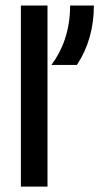

<svg xmlns="http://www.w3.org/2000/svg" viewBox="-20 -687 377 707"><path d="M56.9 0H154.9V-666.7H56.9ZM169.4 -447.9H263.2C304.2 -509.7 325.7 -583.3 325.7 -666.7H238.2C238.2 -573.6 209.7 -502.1 169.4 -447.9Z"/></svg>

Font: Afacad Medium
Style: Regular
Weight: 500
Designer: Kristian Moeller
Foundry: Dicotype
Version: Version 1.000